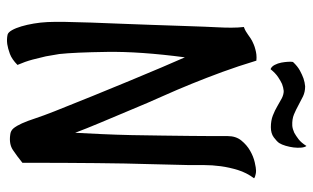

<svg xmlns="http://www.w3.org/2000/svg" viewBox="-200 -644 928 569"><g transform="rotate(90 264.5 -360.0)"><path d="M45.9 -36.1Q44.9 -55.7 45.4 -89.8Q45.9 -124 47.4 -165.5Q48.8 -207 50.8 -253.4Q52.7 -299.8 54.2 -344.7Q55.7 -389.6 57.1 -430.2Q58.6 -470.7 59.6 -501Q60.5 -522.5 61.5 -543Q62.5 -560.5 62.5 -581.1Q62.5 -601.6 60.5 -618.2Q68.4 -621.1 73.2 -624Q78.1 -627 83 -630.4Q87.9 -633.8 94.2 -638.2Q100.6 -642.6 112.3 -647.5Q119.1 -650.4 127 -652.3Q133.8 -654.3 142.1 -655.3Q150.4 -656.2 160.2 -655.3Q176.8 -600.6 193.8 -554.2Q210.9 -507.8 228.5 -464.4Q246.1 -420.9 265.6 -377.4Q285.2 -334 305.7 -284.2Q327.1 -233.4 344.7 -191.4Q362.3 -149.4 374 -118.2Q376 -153.3 377.9 -196.8Q379.9 -240.2 380.9 -286.1Q381.8 -332 382.3 -376.5Q382.8 -420.9 383.3 -459.5Q383.8 -498 383.8 -527.3Q383.8 -556.6 383.8 -570.3Q383.8 -594.7 397 -610.8Q410.2 -627 427.2 -636.7Q444.3 -646.5 461.4 -650.4Q478.5 -654.3 486.3 -654.3Q492.2 -654.3 496.1 -653.3Q500 -652.3 503.4 -651.4Q506.8 -650.4 508.8 -648.4Q492.2 -626 484.4 -600.6Q476.6 -575.2 473.1 -549.8Q469.7 -524.4 469.7 -500Q469.7 -475.6 469.7 -455.1Q468.8 -406.2 466.8 -335Q464.8 -273.4 463.9 -181.6Q462.9 -89.8 462.9 38.1Q442.4 54.7 424.8 66.4Q407.2 78.1 379.9 74.2Q368.2 73.2 360.8 64.5Q353.5 55.7 346.2 39.6Q338.9 23.4 331.1 -0.5Q323.2 -24.4 310.5 -56.6Q288.1 -113.3 264.6 -170.9Q241.2 -228.5 219.7 -280.3Q198.2 -332 180.2 -374.5Q162.1 -417 150.4 -443.4Q132.8 -309.6 134.3 -212.9Q135.7 -116.2 140.6 -71.3Q143.6 -51.8 147.5 -31.2Q151.4 -13.7 157.2 8.3Q163.1 30.3 172.9 52.7Q156.2 69.3 140.1 75.2Q124 81.1 111.3 83Q96.7 85 83 82Q76.2 80.1 69.8 68.8Q63.5 57.6 58.6 41Q53.7 24.4 50.3 4.4Q46.9 -15.6 45.9 -36.1ZM353.5 -761.7Q363.3 -762.7 374 -767.6Q382.8 -772.5 393.1 -780.3Q403.3 -788.1 413.1 -803.7Q417 -798.8 418 -788.1Q418.9 -777.3 417.5 -765.6Q416 -753.9 412.6 -742.2Q409.2 -730.5 404.3 -722.7Q399.4 -715.8 387.7 -707Q376 -698.2 357.4 -698.2Q337.9 -698.2 322.8 -704.1Q307.6 -710 295.4 -717.3Q283.2 -724.6 272 -730.5Q260.7 -736.3 250 -736.3Q240.2 -735.4 229.5 -731.4Q220.7 -727.5 209 -719.7Q197.3 -711.9 185.5 -697.3Q177.7 -700.2 172.9 -709.5Q168 -718.8 166 -729.5Q164.1 -740.2 163.6 -749.5Q163.1 -758.8 164.1 -763.7Q176.8 -777.3 189.5 -784.2Q202.1 -791 212.9 -794.9Q224.6 -798.8 236.3 -799.8Q252.9 -799.8 266.1 -793.5Q279.3 -787.1 292.5 -779.8Q305.7 -772.5 319.8 -766.6Q334 -760.7 353.5 -761.7Z"/></g></svg>

Font: Rancho
Style: Regular
Weight: 400
Designer: Font Diner, Inc
Foundry: Font Diner, Inc
Version: Version 1.000